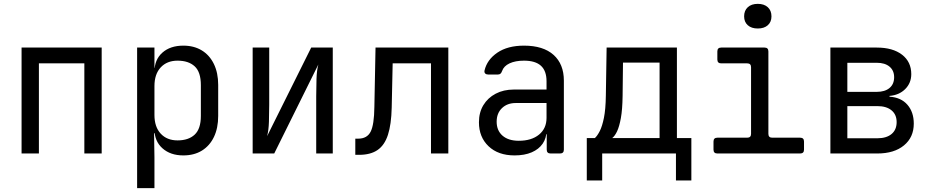

<svg xmlns="http://www.w3.org/2000/svg" viewBox="-20 -797 4840 997"><path d="M92 0V-550H508V0H418V-468H182V0Z M692 180V-550H782V-445H800L782 -424Q782 -487 823 -523.5Q864 -560 932 -560Q987 -560 1027.5 -535.5Q1068 -511 1090.5 -465Q1113 -419 1113 -356V-195Q1113 -132 1091 -86Q1069 -40 1028.5 -15Q988 10 932 10Q865 10 823.5 -27Q782 -64 782 -126L800 -105H780L782 20V180ZM902 -68Q959 -68 991 -98Q1023 -128 1023 -195V-355Q1023 -423 991 -452.5Q959 -482 902 -482Q847 -482 814.5 -447Q782 -412 782 -350V-200Q782 -138 814.5 -103Q847 -68 902 -68Z M1292 0V-550H1378V-254Q1378 -211 1376.5 -165Q1375 -119 1367 -90L1596 -550H1708V0H1622V-297Q1622 -341 1623.5 -387Q1625 -433 1633 -462L1404 0Z M1825 7V-77H1840Q1886 -77 1904.5 -113Q1923 -149 1924 -242L1930 -550H2308V0H2218V-468H2019L2014 -238Q2012 -151 1994.5 -97Q1977 -43 1940.5 -18Q1904 7 1845 7Z M2652 10Q2567 10 2517 -37.5Q2467 -85 2467 -162Q2467 -213 2490 -251Q2513 -289 2554 -310.5Q2595 -332 2648 -332H2818V-375Q2818 -429 2789 -455.5Q2760 -482 2701 -482Q2656 -482 2626 -468Q2596 -454 2587 -428Q2584 -419 2579 -414.5Q2574 -410 2565 -410H2515Q2505 -410 2499.5 -415.5Q2494 -421 2496 -431Q2509 -487 2562.5 -523.5Q2616 -560 2701 -560Q2801 -560 2854.5 -512Q2908 -464 2908 -378V-20Q2908 0 2888 0H2839Q2819 0 2819 -20V-100H2804L2818 -120Q2818 -80 2798 -51Q2778 -22 2741 -6Q2704 10 2652 10ZM2674 -66Q2740 -66 2779 -98Q2818 -130 2818 -185V-262H2658Q2614 -262 2586.5 -235.5Q2559 -209 2559 -165Q2559 -119 2589.5 -92.5Q2620 -66 2674 -66Z M3027 140V-80H3069Q3082 -92 3094.5 -116.5Q3107 -141 3116 -185Q3125 -229 3126 -301L3130 -550H3495V-80H3570V140H3490V0H3107V140ZM3159 -80H3405V-472H3215L3213 -299Q3212 -228 3204 -184Q3196 -140 3184.5 -115.5Q3173 -91 3159 -80Z M3705 0Q3685 0 3685 -20V-62Q3685 -82 3705 -82H3860Q3880 -82 3880 -102V-448Q3880 -468 3860 -468H3725Q3705 -468 3705 -488V-530Q3705 -550 3725 -550H3950Q3970 -550 3970 -530V-102Q3970 -82 3990 -82H4135Q4155 -82 4155 -62V-20Q4155 0 4135 0ZM3915 -649Q3882 -649 3863 -666Q3844 -683 3844 -712Q3844 -742 3863 -759.5Q3882 -777 3915 -777Q3948 -777 3967 -759.5Q3986 -742 3986 -712Q3986 -683 3967 -666Q3948 -649 3915 -649Z M4292 0V-550H4533Q4616 -550 4664 -513Q4712 -476 4712 -412Q4712 -366 4680.5 -334.5Q4649 -303 4599 -299V-295Q4659 -291 4692 -253Q4725 -215 4725 -155Q4725 -84 4674 -42Q4623 0 4536 0ZM4380 -79H4536Q4583 -79 4609.5 -101Q4636 -123 4636 -163Q4636 -202 4609.5 -224Q4583 -246 4536 -246H4380ZM4380 -320H4533Q4575 -320 4599 -340Q4623 -360 4623 -396Q4623 -431 4599 -451Q4575 -471 4533 -471H4380Z"/></svg>

Font: Pitagon Sans Mono
Style: Regular
Weight: 400
Monospace: yes
Designer: Travis Tran
Foundry: Pitagon
Version: Version 1.001;gftools[0.9.26]